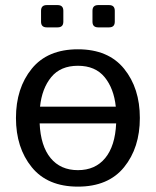

<svg xmlns="http://www.w3.org/2000/svg" viewBox="-20 -711 601 740"><path d="M160.2 -605.5Q138.2 -605.5 138.2 -627.4V-669.4Q138.2 -691.4 160.2 -691.4H202.1Q224.1 -691.4 224.1 -669.4V-627.4Q224.1 -605.5 202.1 -605.5ZM358.4 -605.5Q336.4 -605.5 336.4 -627.4V-669.4Q336.4 -691.4 358.4 -691.4H400.4Q422.4 -691.4 422.4 -669.4V-627.4Q422.4 -605.5 400.4 -605.5ZM41.5 -256.3Q41.5 -371.1 102.3 -446Q163.1 -521 280.3 -521Q397.5 -521 458.3 -446Q519 -371.1 519 -256.3Q519 -141.6 458.3 -66.7Q397.5 8.3 280.3 8.3Q163.1 8.3 102.3 -66.7Q41.5 -141.6 41.5 -256.3ZM132.8 -235.4Q136.7 -148.4 175 -101.8Q213.4 -55.2 280.3 -55.2Q347.2 -55.2 385.5 -101.8Q423.8 -148.4 427.7 -235.4ZM134.3 -299.8H426.3Q418.9 -370.1 383.1 -413.8Q347.2 -457.5 280.3 -457.5Q213.4 -457.5 177.5 -413.8Q141.6 -370.1 134.3 -299.8Z"/></svg>

Font: Istok
Style: Regular
Weight: 500
Designer: Andrey V. Panov
Foundry: Andrey V. Panov
Version: Version 1.0.3